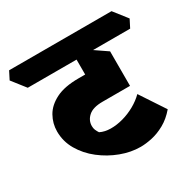

<svg xmlns="http://www.w3.org/2000/svg" viewBox="-222 -832 1042 1036"><g transform="rotate(-30 299.0 -313.5)"><path d="M369 43Q309 43 247.5 20Q186 -3 134 -43.5Q82 -84 50.5 -138Q19 -192 19 -254Q19 -304 43.5 -347.5Q68 -391 121.5 -418Q175 -445 262 -445H397L483 -271H312Q252 -271 224 -246Q196 -221 196 -186Q196 -172 200.5 -161Q205 -150 213 -138Q241 -124 278 -123.5Q315 -123 355 -134Q395 -145 431.5 -165.5Q468 -186 495 -213L596 -60Q561 -19 520.5 3.5Q480 26 440.5 34.5Q401 43 369 43ZM483 -271 304 -313V-599L363 -568L483 -486ZM0 -538 -65 -621 -40 -670H598L663 -587L638 -538Z"/></g></svg>

Font: Eczar ExtraBold
Style: Regular
Weight: 800
Designer: Vaibhav Singh
Foundry: Rosetta Type Foundry
Version: Version 2.000